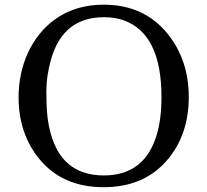

<svg xmlns="http://www.w3.org/2000/svg" viewBox="-20 -777 872 807"><path d="M58.1 -369.1Q58.1 -417 67.9 -464.4Q77.6 -511.7 97.4 -554.9Q117.2 -598.1 147 -635Q176.8 -671.9 216.3 -699.2Q300.3 -757.3 415.5 -757.3Q585.9 -757.3 684.6 -634.8Q773.4 -524.9 773.4 -369.1Q773.4 -211.9 684.6 -106.4Q586.9 9.8 415.5 9.8Q243.2 9.8 146.5 -107.4Q58.1 -213.9 58.1 -369.1ZM266.6 -88.9Q324.2 -39.6 416.5 -39.6Q588.4 -39.6 639.2 -211.9Q658.7 -278.3 658.7 -369.1Q658.7 -632.8 502 -690.9Q465.3 -704.6 416.5 -704.6Q244.1 -704.6 194.3 -526.4Q174.8 -457.5 174.8 -393.3Q174.8 -329.1 179.2 -289.1Q183.6 -249 194.1 -212.4Q204.6 -175.8 222.2 -144Q239.7 -112.3 266.6 -88.9Z"/></svg>

Font: Metamorphous
Style: Regular
Weight: 400
Designer: James Grieshaber
Foundry: James Grieshaber
Version: Version 1.001